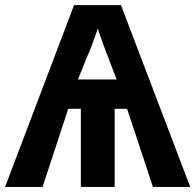

<svg xmlns="http://www.w3.org/2000/svg" viewBox="-20 -737 770 757"><path d="M457 -716.8 730 0H583L481 -308.1H432.1V0H298.8V-308.1H249L147.9 0H0L272 -716.8ZM365.2 -626Q362.3 -613.3 355.5 -595.2Q353 -587.9 347.4 -572.8Q341.8 -557.6 338.9 -549.8Q335.9 -543 329.6 -527.3Q323.2 -511.7 319.3 -503.4Q315.9 -495.1 311.3 -483.2Q306.6 -471.2 305.2 -467.8L287.1 -423.8H439.9L422.9 -467.8Q413.6 -492.7 409.2 -503.9Q399.4 -530.8 391.6 -549.8Q388.2 -559.6 382.6 -575.2Q377 -590.8 375.5 -594.7Q368.7 -613.3 365.2 -626Z"/></svg>

Font: Droid Sans Thai
Style: Bold
Weight: 700
Designer: Steve Matteson
Foundry: Ascender Corporation
Version: Version 1.00